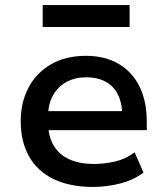

<svg xmlns="http://www.w3.org/2000/svg" viewBox="-20 -731 662 760"><path d="M348 9Q258 9 193.5 -21.5Q129 -52 95.5 -111Q62 -170 62 -251Q62 -325 92.5 -383.5Q123 -442 181 -476Q239 -510 320 -510Q396 -510 450 -478Q504 -446 532.5 -388Q561 -330 561 -249V-216H149V-291H482L464 -270Q464 -347 426.5 -386Q389 -425 321 -425Q277 -425 243 -406.5Q209 -388 189.5 -353Q170 -318 170 -266V-252Q170 -194 191.5 -156.5Q213 -119 254 -100.5Q295 -82 352 -82Q392 -82 434.5 -91.5Q477 -101 513 -128L548 -48Q507 -17 453 -4Q399 9 348 9ZM149 -624V-711H493V-624Z"/></svg>

Font: Nunito Sans 6pt SemiBold
Style: Regular
Weight: 600
Version: Version 3.101;gftools[0.9.27]